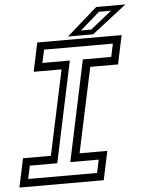

<svg xmlns="http://www.w3.org/2000/svg" viewBox="-74 -894 710 940"><g transform="rotate(-5 280.5 -424.0)"><path d="M-17 0 13 -141.5H150L239 -558.5H102L132 -700H546.5L516.5 -558.5H380L291 -141.5H427.5L397.5 0ZM29.5 -38.2H367.8L381.5 -102.5H242L347 -598H486.5L500.2 -662.2H162L148.2 -598H283L178 -102.5H43.2ZM284.5 -716 434.5 -848H578L408 -716ZM350.2 -740H400.8L505 -823.5H446Z"/></g></svg>

Font: Tourney Thin
Style: Italic
Weight: 100
Italic angle: -12°
Designer: Tyler Finck
Foundry: Etcetera Type Co
Version: Version 1.015